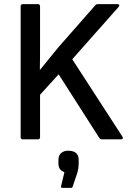

<svg xmlns="http://www.w3.org/2000/svg" viewBox="-20 -675 629 930"><path d="M90 0H164C170 0 174 -4 174 -10V-216L264 -315L461 -7C464 -3 469 0 474 0H567C575 0 577 -5 573 -13L330 -388L555 -642C561 -650 557 -655 549 -655H454C449 -655 445 -654 442 -650L262 -445C231 -407 202 -372 174 -337H173C174 -377 174 -422 174 -461V-645C174 -651 170 -655 164 -655H90C84 -655 80 -651 80 -645V-10C80 -4 84 0 90 0ZM282 235H322C327 235 330 234 332 229L353 167C358 151 361 135 361 117V99C361 72 346 55 310 55C281 55 263 72 263 99V116C263 138 271 151 292 159L276 226C275 232 276 235 282 235Z"/></svg>

Font: Sofia Sans Cond SemiBold
Style: Regular
Weight: 600
Width: 3
Designer: Botio Nikoltchev, Ani Petrova
Foundry: lettersoup
Version: Version 4.100